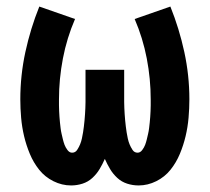

<svg xmlns="http://www.w3.org/2000/svg" viewBox="-20 -558 640 586"><path d="M197 8Q169 8 143 -5Q117 -18 99.5 -40Q82 -62 71 -88.5Q60 -115 53.5 -142.5Q47 -170 44.5 -198.5Q42 -227 42 -255Q42 -328 57.5 -399.5Q73 -471 100 -538L209 -500Q184 -442 172 -379.5Q160 -317 160 -254Q160 -245 160 -236.5Q160 -228 160.5 -219Q161 -210 161.5 -201.5Q162 -193 163 -184Q164 -175 165 -166.5Q166 -158 168 -149.5Q170 -141 172 -132.5Q174 -124 177 -116Q180 -108 186 -100Q192 -92 200 -92Q210 -92 215.5 -100.5Q221 -109 224.5 -117.5Q228 -126 230 -135.5Q232 -145 233.5 -154Q235 -163 236 -172Q237 -181 238 -190.5Q239 -200 239.5 -209.5Q240 -219 240.5 -228Q241 -237 241 -246.5Q241 -256 241 -265V-345H359V-265Q359 -256 359 -246.5Q359 -237 359.5 -228Q360 -219 360.5 -209.5Q361 -200 362 -190.5Q363 -181 364 -172Q365 -163 366.5 -154Q368 -145 370 -135.5Q372 -126 375.5 -117.5Q379 -109 384.5 -100.5Q390 -92 400 -92Q408 -92 414 -100Q420 -108 423 -116Q426 -124 428 -132.5Q430 -141 432 -149.5Q434 -158 435 -166.5Q436 -175 437 -184Q438 -193 438.5 -201.5Q439 -210 439.5 -219Q440 -228 440 -236.5Q440 -245 440 -254Q440 -317 428 -379.5Q416 -442 391 -500L500 -538Q527 -471 542.5 -399.5Q558 -328 558 -255Q558 -227 555.5 -198.5Q553 -170 546.5 -142.5Q540 -115 529 -88.5Q518 -62 500.5 -40Q483 -18 457 -5Q431 8 403 8Q385 8 368 2.5Q351 -3 338 -15Q325 -27 316 -42Q307 -57 300 -73Q293 -57 284 -42Q275 -27 262 -15Q249 -3 232 2.5Q215 8 197 8Z"/></svg>

Font: Iosevka Slab Extended
Style: Bold
Weight: 700
Width: 7
Monospace: yes
Designer: Belleve Invis
Foundry: Belleve Invis
Version: Version 11.1.0; ttfautohint (v1.8.3)